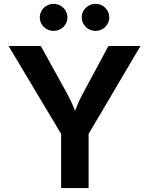

<svg xmlns="http://www.w3.org/2000/svg" viewBox="-20 -963 763 983"><path d="M293 0H433.6V-277.3L699.2 -727.5H535.2L412.6 -499.5C394 -466.3 379.4 -435.5 364.3 -395.5C349.1 -434.6 334 -465.3 314.9 -499.5L189 -727.5H23.9L293 -277.3ZM469.2 -804.7C508.3 -804.7 539.6 -835.9 539.6 -874C539.6 -912.1 508.3 -943.4 469.2 -943.4C430.2 -943.4 398.4 -912.1 398.4 -874C398.4 -835.9 430.2 -804.7 469.2 -804.7ZM254.4 -804.7C293.5 -804.7 325.2 -835.9 325.2 -874C325.2 -912.1 293.5 -943.4 254.4 -943.4C215.3 -943.4 183.6 -912.1 183.6 -874C183.6 -835.9 215.3 -804.7 254.4 -804.7Z"/></svg>

Font: Raveo SemiBold
Style: Regular
Weight: 600
Designer: Jakub Foglar, Rasmus Andersson (Inter)
Foundry: Jakubfoglar.com
Version: Version 1.100;Glyphs 3.2.3 (3260)